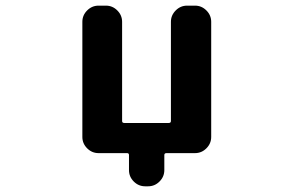

<svg xmlns="http://www.w3.org/2000/svg" viewBox="-20 -566 1040 684"><path d="M674.8 -545.9Q698.2 -545.9 715.3 -528.8Q732.4 -511.7 732.4 -488.3V-78.1Q732.4 -54.7 715.3 -37.6Q698.2 -20.5 674.8 -20.5H573.2Q565.4 -20.5 565.4 -13.7V40Q565.4 63.5 548.3 80.6Q531.2 97.7 507.8 97.7H497.1Q473.6 97.7 456.5 80.6Q439.5 63.5 439.5 40V-13.7Q439.5 -20.5 432.6 -20.5H331.1Q307.6 -20.5 290.5 -37.6Q273.4 -54.7 273.4 -78.1V-488.3Q273.4 -511.7 290.5 -528.8Q307.6 -545.9 331.1 -545.9H357.4Q380.9 -545.9 397.9 -528.8Q415 -511.7 415 -488.3V-134.8Q415 -127.9 422.9 -127.9H581.1Q588.9 -127.9 588.9 -134.8V-488.3Q588.9 -511.7 606 -528.8Q623 -545.9 646.5 -545.9Z"/></svg>

Font: Gen Jyuu Gothic Monospace Bold
Style: Bold
Weight: 700
Designer: [Source Han Sans]
Ryoko NISHIZUKA  (kana & ideographs); Paul D. Hunt (Latin, Greek & Cyrillic); Wenlong ZHANG  (bopomofo
Version: Version 1.002.20150607